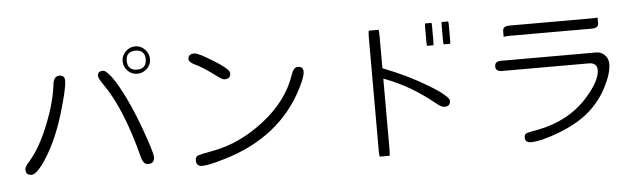

<svg xmlns="http://www.w3.org/2000/svg" viewBox="-51 -978 4101 1228"><g transform="rotate(-5 2000.0 -364.5)"><path d="M627 -646Q607.9 -646 600.1 -638.2Q592.3 -630.4 592.3 -614.3Q592.3 -608.9 598.6 -595.7Q605 -582.5 621.6 -558.6Q738.8 -393.1 820.3 -73.7Q827.1 -48.3 838.9 -36.6Q848.6 -26.9 862.3 -26.9Q883.8 -26.9 893.8 -36.9Q903.8 -46.9 903.8 -68.4Q903.8 -98.6 845.7 -258.5Q787.6 -418.5 722.2 -534.7Q685.1 -600.1 657.2 -627.4Q639.2 -646 627 -646ZM344.7 -639.2Q329.6 -639.2 320.3 -629.9Q307.1 -616.7 303.2 -583.5Q290.5 -472.2 233.6 -330.6Q176.8 -189 107.4 -110.4Q77.6 -77.1 77.6 -61.5Q77.6 -35.2 93.3 -27.3Q101.6 -22.9 115.2 -22.9Q132.3 -22.9 156.7 -47.9Q184.6 -75.2 218.8 -131.3Q287.6 -243.7 334 -399.4Q380.4 -555.2 380.4 -602.5Q380.4 -622.1 371.8 -630.6Q363.3 -639.2 344.7 -639.2ZM844.7 -756.3Q874.5 -756.3 890.1 -740.7Q905.8 -725.1 905.8 -696.3Q905.8 -665.5 890.1 -649.9Q874.5 -634.3 845 -634.3Q815.4 -634.3 799.6 -650.1Q783.7 -666 783.7 -695.8Q783.7 -735.8 811.5 -749.5Q825.2 -756.3 844.7 -756.3ZM846.7 -783.7Q809.1 -783.7 783.2 -757.3Q757.3 -731 757.3 -695.8Q757.3 -659.7 784.2 -632.8Q809.1 -607.9 844.2 -607.9Q881.3 -607.9 908.7 -635.3Q933.1 -659.7 933.1 -694.8Q933.1 -731 905.8 -758.3Q880.4 -783.7 846.7 -783.7Z M1869.1 -562Q1842.3 -562 1827.1 -514.2Q1771.5 -351.1 1614 -228.8Q1456.5 -106.4 1284.2 -74.7Q1209.5 -61.5 1188 -54.2Q1183.6 -52.7 1181.2 -51.3Q1168.5 -43 1168.5 -24.4Q1168.5 -3.9 1178 5.6Q1187.5 15.1 1208 15.1Q1247.6 15.1 1346.7 -14.6Q1717.3 -122.1 1870.6 -430.2Q1904.8 -499.5 1904.8 -527.3Q1904.8 -532.2 1904.3 -536.4Q1903.8 -540.5 1902.3 -543.5Q1900.4 -549.8 1896.5 -553.7Q1888.2 -562 1869.1 -562ZM1218.8 -705.6Q1196.3 -705.6 1186.5 -695.8Q1178.2 -687.5 1178.2 -670.9Q1178.2 -662.6 1187 -653.8Q1195.8 -645 1213.4 -636.2Q1266.1 -612.3 1358.9 -542.5Q1382.8 -523.9 1396.5 -523.9Q1417.5 -523.9 1427.2 -533.2Q1436 -542.5 1436 -561.5Q1436 -575.2 1400.9 -603.5Q1377.9 -621.6 1345.7 -641.6Q1244.1 -705.6 1218.8 -705.6Z M2705.6 -768.1Q2703.6 -760.3 2703.6 -742.2V-648.4Q2703.6 -632.8 2705.6 -624.5H2746.6Q2748.5 -631.3 2748.5 -648.4V-742.2Q2748.5 -759.3 2746.6 -768.1ZM2812 -768.1Q2810.1 -760.3 2810.1 -742.2V-648.4Q2810.1 -632.8 2812 -624.5H2854Q2856 -631.3 2856 -648.4V-742.2Q2856 -759.3 2854 -768.1ZM2405.8 55.2Q2408.7 43 2408.7 10.7V-439.5L2422.4 -434.6Q2583.5 -374 2731 -252.9Q2763.7 -226.1 2781.2 -226.1Q2802.7 -226.1 2811.8 -235.1Q2820.8 -244.1 2820.8 -262.7Q2820.8 -266.1 2817.9 -271.5Q2813.5 -279.8 2802.7 -290.5Q2772.9 -320.3 2698.2 -365.7Q2571.8 -442.9 2415 -503.9L2408.7 -506.8V-708Q2408.7 -741.2 2405.8 -753.4H2342.3Q2339.4 -741.2 2339.4 -708V10.7Q2339.4 43 2342.3 55.2Z M3764.6 -707.5H3241.2Q3216.8 -707.5 3206.5 -697.3Q3198.7 -689.5 3198.7 -673.8V-639.2Q3214.4 -642.1 3241.2 -642.1H3764.6Q3790.5 -642.1 3800.8 -652.3Q3808.1 -659.7 3808.1 -673.8V-709.5Q3792.5 -707.5 3764.6 -707.5ZM3128.4 -455.1Q3128.4 -439.9 3136.2 -432.6Q3146 -422.4 3170.9 -422.4H3727.5Q3754.4 -422.4 3767.6 -408.7Q3779.8 -397 3779.8 -376Q3779.8 -306.6 3686.5 -202.1Q3564 -65.9 3364.3 -27.8Q3323.2 -20.5 3314 -18.3Q3304.7 -16.1 3301.3 -15.1Q3297.9 -14.2 3295.4 -13.7Q3290.5 -11.7 3288.6 -10.7Q3276.9 -3.4 3276.9 12.7Q3276.9 30.3 3285.4 38.8Q3293.9 47.4 3314.5 47.4Q3379.9 47.4 3498.3 1.7Q3616.7 -43.9 3690.9 -107.4Q3765.1 -170.4 3811 -258.8Q3856.9 -347.2 3856.9 -408.2Q3856.9 -442.4 3833 -466.3Q3811.5 -487.8 3778.3 -487.8H3170.9Q3141.6 -487.8 3132.8 -473.6Q3128.4 -466.8 3128.4 -455.1Z"/></g></svg>

Font: YuPearl-ExtraLight
Style: ExtraLight
Weight: 200
Designer: Max Yao
Foundry: Max-Everyday
Version: Version 1.011; ttfautohint (v1.8.3)